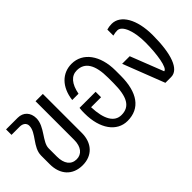

<svg xmlns="http://www.w3.org/2000/svg" viewBox="-42 -1030 1469 1469"><g transform="rotate(-45 692.0 -295.5)"><path d="M246 8C350 8 416 -62 416 -172V-594H337V-175C337 -101 301 -57 246 -57C187 -57 153 -102 153 -179V-268C153 -337 250 -407 250 -497C250 -559 211 -601 151 -601H25V-542H114C148 -542 171 -523 171 -495C171 -419 73 -360 73 -269V-176C73 -64 138 8 246 8Z M729 11C864 11 936 -90 936 -271V-327C936 -492 855 -602 734 -602C633 -602 557 -528 542 -402H610C627 -491 667 -538 727 -538C814 -538 857 -468 857 -328V-272C857 -121 818 -54 728 -54C652 -54 610 -126 605 -261H713V-320H539C536 -300 536 -281 536 -261C536 -98 613 11 729 11Z M1139 9H1201C1285 9 1329 -114 1329 -318C1329 -488 1263 -601 1167 -601C1148 -601 1128 -598 1113 -593V-528C1131 -533 1147 -535 1162 -535C1215 -535 1250 -438 1250 -318C1250 -195 1230 -60 1195 -60L1090 -328H1008Z"/></g></svg>

Font: Vanilla Cream Book
Style: Regular
Weight: 400
Designer: Jeremy Tribby, Jinavaṁso
Foundry: Tribby Type
Version: Version 1.422;Glyphs 3.1.2 (3151)